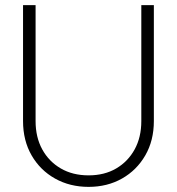

<svg xmlns="http://www.w3.org/2000/svg" viewBox="-20 -718 690 750"><path d="M326 12Q253 12 195 -20.5Q137 -53 103.5 -111Q70 -169 70 -245V-698H119V-245Q119 -182 145 -134.5Q171 -87 217.5 -60Q264 -33 326 -33Q388 -33 434 -60Q480 -87 506 -134.5Q532 -182 532 -245V-698H581V-245Q581 -169 547.5 -111Q514 -53 456.5 -20.5Q399 12 326 12Z"/></svg>

Font: Azeret Mono Thin Thin
Style: Regular
Weight: 250
Version: Version 1.002